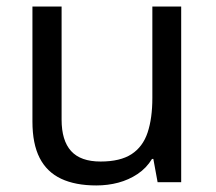

<svg xmlns="http://www.w3.org/2000/svg" viewBox="-20 -556 658 586"><path d="M533 -536V0H461L448 -71H444Q427 -43 400 -25Q373 -7 341 1.5Q309 10 274 10Q210 10 166.5 -10.5Q123 -31 101 -74Q79 -117 79 -185V-536H168V-191Q168 -127 197 -95Q226 -63 287 -63Q347 -63 381.5 -85.5Q416 -108 430.5 -151.5Q445 -195 445 -257V-536Z"/></svg>

Font: binaryv115
Style: Book
Weight: 400
Designer: Jelle Bosma - Monotype Design Team
Foundry: Monotype Imaging Inc.
Version: Version 2.003